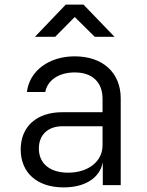

<svg xmlns="http://www.w3.org/2000/svg" viewBox="-20 -805 640 835"><path d="M392 -645H478L343 -785H266L132 -645H220L305 -731ZM305 -560C193 -560 108 -497 97 -405H177C186 -456 236 -490 305 -490C381 -490 426 -448 426 -375V-317H251C140 -317 70 -255 70 -155C70 -54 141 10 257 10C351 10 415 -32 427 -100V0H505V-377C505 -489 427 -560 305 -560ZM276 -54C197 -54 149 -94 149 -159C149 -219 189 -256 252 -256H426V-173C426 -103 364 -54 276 -54Z"/></svg>

Font: Tekne LDO Light
Style: Regular
Weight: 300
Monospace: yes
Designer: Alessio Laiso, Mario Rullo, Paolo Rosset
Foundry: Alessio Laiso
Version: Version 1.000;hotconv 1.0.109;makeotfexe 2.5.65596